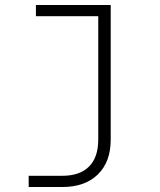

<svg xmlns="http://www.w3.org/2000/svg" viewBox="-20 -570 640 770"><path d="M95 180V135H230Q300 135 337 98Q374 61 374 -10V-505H124V-550H424V-10Q424 79 372.5 129.5Q321 180 230 180Z"/></svg>

Font: JetBrains Mono Extra Light
Style: Regular
Weight: 200
Monospace: yes
Designer: Philipp Nurullin, Konstantin Bulenkov
Foundry: JetBrains
Version: 2.002